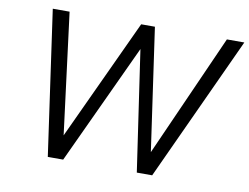

<svg xmlns="http://www.w3.org/2000/svg" viewBox="-76 -813 1197 922"><g transform="rotate(10 522.0 -352.5)"><path d="M210 0 110 -705H192L271 -83H252L541 -705H608L697 -83H682L959 -705H1044L719 0H644L556 -602H565L285 0Z"/></g></svg>

Font: Nunito Sans 10pt SemiCondensed
Style: Italic
Weight: 400
Width: 4
Italic angle: -9°
Designer: Vernon Adams
Foundry: Vernon Adams
Version: Version 3.101;gftools[0.9.27]